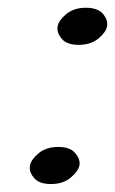

<svg xmlns="http://www.w3.org/2000/svg" viewBox="-20 -461 291 485"><path d="M108.4 3.9Q78.1 3.9 65.4 -12.2Q55.2 -24.4 55.2 -36.6Q55.2 -40 55.7 -43Q58.6 -58.1 77.6 -74Q96.7 -89.8 127.4 -89.8Q157.7 -89.8 170.4 -73.7Q181.2 -61 181.2 -48.3Q181.2 -45.9 180.7 -43Q177.2 -27.8 158.2 -12Q139.2 3.9 108.4 3.9ZM178.7 -347.7Q147.9 -347.7 135.3 -363.8Q125 -376.5 125 -388.7Q125 -391.6 125.5 -394.5Q128.4 -409.7 147.5 -425.5Q166.5 -441.4 197.3 -441.4Q227.5 -441.4 240.7 -425.3Q251 -412.6 251 -400.4Q251 -397.5 250.5 -394.5Q247.6 -379.4 228.3 -363.5Q209 -347.7 178.7 -347.7Z"/></svg>

Font: Juliett
Style: Bold Italic
Weight: 700
Italic angle: -11.25°
Designer: GGBotNet
Foundry: GGBotNet
Version: 0.60